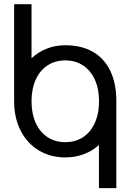

<svg xmlns="http://www.w3.org/2000/svg" viewBox="-20 -798 640 944"><path d="M49.5 -299.5V-777.5H135V-511.5Q168 -542.5 210.2 -559Q252.5 -575.5 301 -575.5Q380.5 -575.5 436.8 -543.2Q493 -511 522.5 -449.2Q552 -387.5 552 -300V127H466.5V-85Q434 -55.5 391.8 -39.8Q349.5 -24 301 -24Q227.5 -24 170.2 -58.8Q113 -93.5 81.2 -156.2Q49.5 -219 49.5 -299.5ZM466.5 -282V-300H467Q467 -360.5 446.5 -406Q426 -451.5 388.5 -476.2Q351 -501 301 -501Q251 -501 213.5 -476.2Q176 -451.5 155.5 -406Q135 -360.5 135 -300V-299.5Q135 -239.5 155.5 -194Q176 -148.5 213.5 -123.8Q251 -99 301 -99Q348.5 -99 384.8 -121.2Q421 -143.5 442.2 -185Q463.5 -226.5 466.5 -282Z"/></svg>

Font: JuliaMono
Style: Regular
Weight: 400
Monospace: yes
Designer: cormullion
Foundry: corm
Version: Version 0.055; ttfautohint (v1.8.4)